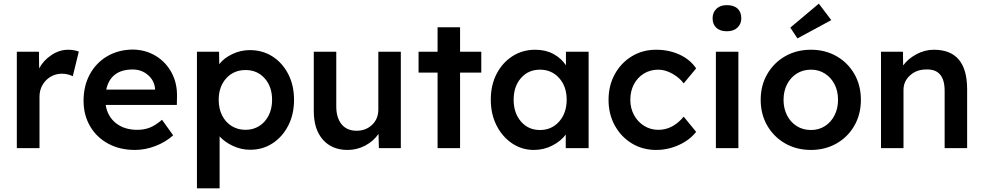

<svg xmlns="http://www.w3.org/2000/svg" viewBox="-20 -810 5375 1050"><path d="M72 0V-527H193L194 -436Q218 -480 261.5 -509Q305 -538 353 -538Q370 -538 385.5 -535Q401 -532 411 -528L378 -393Q367 -399 351 -403Q335 -407 319 -407Q285 -407 257 -390.5Q229 -374 212.5 -345.5Q196 -317 196 -281V0Z M718 10Q635 10 571.5 -24.5Q508 -59 472.5 -120Q437 -181 437 -259Q437 -341 471.5 -404Q506 -467 566.5 -502.5Q627 -538 706 -539Q776 -538 831.5 -504.5Q887 -471 918.5 -412.5Q950 -354 948 -279L947 -236H558Q568 -173 614 -136.5Q660 -100 731 -100Q768 -100 799 -112Q830 -124 866 -155L927 -70Q886 -33 830 -11.5Q774 10 718 10ZM706 -430Q585 -430 561 -320H828V-325Q824 -370 789 -400Q754 -430 706 -430Z M1057 220V-527H1178L1179 -459Q1204 -492 1250 -514Q1296 -536 1346 -536Q1416 -536 1470.5 -501Q1525 -466 1556.5 -404.5Q1588 -343 1588 -264Q1588 -185 1556.5 -123.5Q1525 -62 1471 -26.5Q1417 9 1348 9Q1299 9 1254 -12Q1209 -33 1181 -64V220ZM1323 -100Q1365 -100 1398 -121Q1431 -142 1449.5 -179Q1468 -216 1468 -264Q1468 -336 1427.5 -381.5Q1387 -427 1323 -427Q1258 -427 1217 -381.5Q1176 -336 1176 -264Q1176 -216 1194.5 -179Q1213 -142 1246.5 -121Q1280 -100 1323 -100Z M1881 10Q1795 10 1745.5 -46.5Q1696 -103 1696 -202V-527H1819V-228Q1819 -166 1848 -130.5Q1877 -95 1930 -95Q1981 -95 2015 -127.5Q2049 -160 2049 -211V-527H2172V0H2052L2050 -78Q2024 -39 1978.5 -14.5Q1933 10 1881 10Z M2373 0V-413H2269V-527H2373V-661H2496V-527H2612V-413H2496V0Z M2899 10Q2834 10 2780.5 -26Q2727 -62 2695.5 -124Q2664 -186 2664 -265Q2664 -345 2696 -406.5Q2728 -468 2783 -503Q2838 -538 2907 -538Q2964 -538 3007 -514.5Q3050 -491 3075 -453V-527H3199V0H3074V-74Q3047 -38 3000.5 -14Q2954 10 2899 10ZM2933 -99Q2997 -99 3038 -145.5Q3079 -192 3079 -265Q3079 -337 3038 -383Q2997 -429 2933 -429Q2869 -429 2829 -383Q2789 -337 2789 -265Q2789 -192 2829 -145.5Q2869 -99 2933 -99Z M3568 10Q3494 10 3435 -26Q3376 -62 3342 -124Q3308 -186 3308 -264Q3308 -342 3342 -404Q3376 -466 3435 -502Q3494 -538 3568 -538Q3639 -538 3697 -511Q3755 -484 3787 -436L3719 -354Q3696 -385 3657 -407Q3618 -429 3580 -429Q3536 -429 3501 -407.5Q3466 -386 3446.5 -348.5Q3427 -311 3427 -264Q3427 -218 3447.5 -180.5Q3468 -143 3503 -121.5Q3538 -100 3581 -100Q3659 -100 3719 -172L3787 -89Q3753 -45 3693.5 -17.5Q3634 10 3568 10Z M3955 -639Q3918 -639 3897.5 -658Q3877 -677 3877 -710Q3877 -742 3898 -762Q3919 -782 3955 -782Q3993 -782 4013.5 -763Q4034 -744 4034 -710Q4034 -679 4013 -659Q3992 -639 3955 -639ZM3895 0V-527H4018V0Z M4415 10Q4336 10 4274 -25.5Q4212 -61 4176 -123Q4140 -185 4140 -264Q4140 -343 4176 -405Q4212 -467 4274 -502.5Q4336 -538 4415 -538Q4493 -538 4555 -502.5Q4617 -467 4652.5 -405Q4688 -343 4688 -264Q4688 -185 4652.5 -123Q4617 -61 4555 -25.5Q4493 10 4415 10ZM4415 -99Q4458 -99 4491.5 -120.5Q4525 -142 4544 -179.5Q4563 -217 4563 -264Q4563 -312 4544 -349Q4525 -386 4491.5 -407.5Q4458 -429 4415 -429Q4371 -429 4337 -407.5Q4303 -386 4284 -348.5Q4265 -311 4265 -264Q4265 -217 4284 -179.5Q4303 -142 4337 -120.5Q4371 -99 4415 -99ZM4341 -600 4302 -659 4458 -790 4526 -700Z M4798 0V-527H4918L4919 -452Q4946 -489 4992 -513.5Q5038 -538 5087 -538Q5269 -538 5269 -322V0H5146V-313Q5146 -434 5045 -430Q4992 -430 4956.5 -397.5Q4921 -365 4921 -318V0Z"/></svg>

Font: Lexend Deca Medium
Style: Regular
Weight: 500
Designer: Bonnie Shaver-Troup, Thomas Jockin
Foundry: Lexend
Version: Version 1.008; ttfautohint (v1.8.4.7-5d5b)